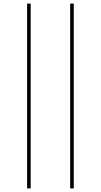

<svg xmlns="http://www.w3.org/2000/svg" viewBox="-20 -830 562 1070"><path d="M371 220V-810H391V220ZM131 220V-810H151V220Z"/></svg>

Font: Mplus 1p Thin
Style: Regular
Weight: 250
Version: Version 1.061